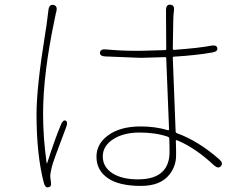

<svg xmlns="http://www.w3.org/2000/svg" viewBox="-20 -777 1040 820"><path d="M186 23Q173 26 167 3Q136 -116 136 -290Q136 -405 174 -640Q176 -652 178 -664L187 -735Q190 -759 208 -756Q226 -753 221 -729L219 -722Q216 -710 214 -698Q164 -462 164 -291Q164 -190 179 -82Q180 -77 182 -82Q214 -182 240 -244Q249 -266 260 -262Q271 -257 263 -235L254 -211Q206 -85 201 -63Q199 -51 196 -39Q194 -29 195 -19Q196 -7 198 5Q200 21 186 23ZM582 17Q488 17 440 -16.5Q392 -50 392 -108Q392 -161 439 -197Q491 -237 581 -237Q643 -237 697 -221Q702 -220 702 -225L690 -528Q690 -533 685 -533L581 -530Q568 -530 555 -531L430 -536Q406 -537 407 -552Q408 -568 432 -566Q497 -560 559 -560Q571 -560 583 -560L685 -563Q690 -563 690 -568L689 -733Q689 -758 707 -757Q726 -756 723 -732L721 -714Q720 -702 720 -690L718 -569Q718 -564 723 -564Q832 -572 882 -582Q905 -586 908 -572Q911 -557 887 -553Q821 -541 723 -535Q718 -535 718 -530L730 -217Q730 -210 736 -208Q827 -175 917 -96Q935 -80 923 -67Q912 -55 894 -71Q814 -146 736 -178Q731 -180 731 -175L732 -137Q732 -125 732 -113Q732 -68 704 -32Q666 17 582 17ZM569 -11Q644 -11 677 -47Q704 -77 704 -126Q704 -138 704 -150L703 -184Q703 -191 697 -193Q645 -211 576.5 -211Q508 -211 463.5 -182.5Q419 -154 419 -109Q419 -64 459.5 -37.5Q500 -11 569 -11Z"/></svg>

Font: Resource Han Rounded KR ExtraLight
Style: Regular
Weight: 250
Designer: Cyano Hao (round all glyphs); Ryoko NISHIZUKA 西塚涼子 (kana, bopomofo & ideographs); Paul D. Hunt (Latin, Greek & Cyrillic)
Foundry: Cyano Hao
Version: 0.990